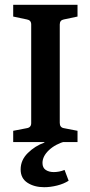

<svg xmlns="http://www.w3.org/2000/svg" viewBox="-20 -592 377 800"><path d="M164 188Q123 188 94.5 169.5Q66 151 66 114Q66 75 96 45.5Q126 16 165 2V-5L255 -4Q211 8 184 33.5Q157 59 157 87Q157 107 170.5 116Q184 125 204 125Q227 125 249 116L266 161Q246 174 218 181Q190 188 164 188ZM303 -523 246 -511Q229 -508 229 -490V-80Q229 -61 246 -58L303 -47V0H35V-47L92 -58Q110 -61 110 -79V-490Q110 -508 92 -511L35 -523V-572H303Z"/></svg>

Font: Yrsa SemiBold
Style: Regular
Weight: 600
Version: Version 2.004